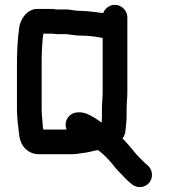

<svg xmlns="http://www.w3.org/2000/svg" viewBox="-20 -682 697 793"><path d="M159 -543H195C203 -542 211 -541 218 -541H254C274 -539 291 -535 313 -535C344 -535 375 -531 404 -525V-298C404 -278 401 -252 401 -234V-206C401 -198 401 -189 400 -178C399 -177 399 -177 399 -176L385 -186C368 -198 335 -218 311 -218H302C274 -218 251 -195 251 -167C251 -160 252 -154 255 -147H159C157 -154 157 -158 156 -171C155 -192 152 -209 152 -232V-408C152 -456 153 -501 159 -543ZM313 -637C295 -637 279 -641 259 -643H218C208 -643 198 -646 184 -645H133C94 -645 64 -606 59 -566C52 -515 50 -466 50 -408V-230C50 -193 56 -151 60 -119C66 -78 96 -45 142 -45H274C293 -45 306 -48 322 -50C345 -52 364 -59 384 -62C385 -61 387 -60 389 -59C414 -40 436 -15 456 10C467 25 485 40 497 54C507 65 516 71 526 80C549 98 581 92 597 72C615 49 609 16 589 0C583 -5 579 -8 573 -14C564 -24 547 -39 538 -51C525 -67 509 -86 495 -101L486 -110C493 -120 497 -130 498 -141L501 -168C502 -181 503 -193 503 -204V-234C503 -253 506 -280 506 -301V-611C506 -638 482 -662 455 -662C431 -662 413 -646 406 -628C377 -631 344 -637 313 -637Z"/></svg>

Font: Electronic
Style: UltBlk
Weight: 500
Version: Version 1.011